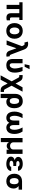

<svg xmlns="http://www.w3.org/2000/svg" viewBox="2670 -3474 1003 6384"><g transform="rotate(90 3172.0 -282.5)"><path d="M645.5 -422.9H559.6V-165Q559.6 -134.3 573.2 -122.8Q586.9 -111.3 616.2 -111.3Q627.9 -111.3 657.2 -114.3V-6.8Q613.8 5.9 570.3 5.9Q421.4 5.9 419.9 -147.5V-422.9H282.2V0H141.6V-422.9H56.6V-530.3H645.5Z M748 -263.7Q748 -345.2 779.5 -407.2Q811 -469.2 869.9 -503.2Q928.7 -537.1 1007.8 -537.1Q1086.9 -537.1 1146 -503.2Q1205.1 -469.2 1236.8 -407.2Q1268.6 -345.2 1268.6 -263.7Q1268.6 -182.1 1236.8 -119.9Q1205.1 -57.6 1146 -23.4Q1086.9 10.7 1007.8 10.7Q928.7 10.7 870.1 -23.4Q811.5 -57.6 779.8 -119.9Q748 -182.1 748 -263.7ZM1121.1 -263.7Q1121.1 -311 1108.4 -347.9Q1095.7 -384.8 1070.3 -405.8Q1044.9 -426.8 1008.8 -426.8Q972.2 -426.8 946.5 -405.8Q920.9 -384.8 907.7 -347.9Q894.5 -311 894.5 -263.7Q894.5 -216.8 907.7 -179.9Q920.9 -143.1 946.5 -122.3Q972.2 -101.6 1008.8 -101.6Q1044.9 -101.6 1070.3 -122.3Q1095.7 -143.1 1108.4 -179.7Q1121.1 -216.3 1121.1 -263.7Z M1670.9 -86.9 1588.9 -319.3H1582L1472.7 0H1324.2L1515.1 -507.3L1502.9 -539.1Q1489.3 -571.8 1475.8 -585.2Q1462.4 -598.6 1440.4 -598.6Q1424.8 -598.6 1396.5 -590.8L1363.3 -703.1Q1399.9 -716.8 1441.4 -716.8Q1507.3 -716.8 1554.4 -683.8Q1601.6 -650.9 1625 -587.9L1788.1 -159.2Q1799.8 -127.4 1809.3 -116Q1818.8 -104.5 1836.9 -104.5L1851.6 -105.5L1865.2 1Q1854.5 3.9 1838.1 6.3Q1821.8 8.8 1807.6 8.8Q1759.8 8.8 1724.4 -15.9Q1689 -40.5 1670.9 -86.9Z M2083 -530.3V-196.3Q2083 -147 2100.6 -125.2Q2118.2 -103.5 2146.5 -103.5Q2179.2 -103.5 2204.3 -127Q2229.5 -150.4 2243.4 -188.5Q2257.3 -226.6 2257.8 -269.5Q2255.9 -331.1 2241.9 -400.1Q2228 -469.2 2207 -530.3H2339.8Q2363.8 -484.9 2379.6 -413.6Q2395.5 -342.3 2395.5 -269.5Q2395.5 -188.5 2369.6 -125.7Q2343.8 -63 2289.1 -26.6Q2234.4 9.8 2151.4 9.8Q2053.2 9.8 1997.8 -42Q1942.4 -93.8 1942.4 -198.2V-530.3ZM2151.4 -763.7H2281.2L2200.2 -599.6H2115.2Z M2684.6 -168.5 2574.2 -372.1Q2560.5 -397.5 2553.5 -406.7Q2546.4 -416 2537.4 -418.5Q2528.3 -420.9 2506.8 -420.9H2475.6V-533.2H2506.8Q2557.1 -533.2 2588.9 -523.7Q2620.6 -514.2 2643.8 -491.5Q2667 -468.8 2690.4 -425.8L2756.8 -298.8L2883.8 -530.3H3028.3L2829.6 -165.5L2939.5 41Q2951.2 63.5 2958.7 72.5Q2966.3 81.5 2976.1 84.2Q2985.8 86.9 3006.8 86.9H3038.1V199.2H3006.8Q2955.6 199.2 2923.8 190.2Q2892.1 181.2 2869.1 158.9Q2846.2 136.7 2823.2 93.8L2755.9 -35.2L2630.9 199.2H2485.4Z M3340.8 -537.1Q3423.3 -537.1 3476.3 -500.5Q3529.3 -463.9 3553.7 -401.4Q3578.1 -338.9 3578.1 -258.8V-250Q3578.1 -171.9 3552.7 -113.3Q3527.3 -54.7 3480 -22.5Q3432.6 9.8 3368.2 9.8Q3286.6 9.8 3240.7 -46.9L3241.2 197.3H3100.6V-280.3Q3100.6 -362.3 3129.9 -420.2Q3159.2 -478 3213.1 -507.6Q3267.1 -537.1 3340.8 -537.1ZM3240.2 -244.1Q3241.2 -186 3263.4 -145.8Q3285.6 -105.5 3338.9 -105.5Q3391.6 -105.5 3414.6 -147Q3437.5 -188.5 3436.5 -250V-258.8Q3436.5 -329.6 3412.8 -373.3Q3389.2 -417 3336.9 -417Q3287.1 -417 3263.7 -375.2Q3240.2 -333.5 3240.2 -267.6Z M3830.1 -263.7Q3830.1 -189.5 3851.3 -147.5Q3872.6 -105.5 3911.1 -105.5Q3946.3 -105.5 3966.8 -139.2Q3987.3 -172.9 3987.3 -235.4V-421.9H4138.7V-235.4Q4138.7 -172.9 4159.2 -139.2Q4179.7 -105.5 4214.8 -105.5Q4253.4 -105.5 4274.7 -147.5Q4295.9 -189.5 4295.9 -263.7Q4295.9 -325.2 4277.8 -389.4Q4259.8 -453.6 4218.8 -530.3H4353.5Q4393.1 -471.7 4413.8 -403.1Q4434.6 -334.5 4434.6 -260.7Q4434.6 -172.4 4409.2 -111.8Q4383.8 -51.3 4336.7 -20.8Q4289.6 9.8 4224.6 9.8Q4167.5 9.8 4126.7 -16.1Q4085.9 -42 4063 -90.8Q4040 -42.5 3999 -16.4Q3958 9.8 3900.4 9.8Q3835.4 9.8 3788.1 -21Q3740.7 -51.8 3715.6 -113Q3690.4 -174.3 3691.4 -263.7Q3691.4 -335.9 3712.4 -403.8Q3733.4 -471.7 3772.5 -530.3H3907.2Q3866.2 -453.6 3848.1 -389.4Q3830.1 -325.2 3830.1 -263.7Z M4568.4 -530.3H4712.9V-225.6Q4712.9 -193.4 4727.8 -168.2Q4742.7 -143.1 4769.8 -129.2Q4796.9 -115.2 4832 -115.2Q4867.2 -115.2 4894.3 -129.4Q4921.4 -143.6 4936.3 -168.7Q4951.2 -193.8 4951.2 -225.6V-530.3H5095.7V0H4957V-75.2H4953.1Q4937 -41 4904.8 -22Q4872.6 -2.9 4832 -2.9Q4791.5 -2.9 4759.3 -22Q4727.1 -41 4710.9 -75.2H4707V192.4H4568.4Z M5305.2 -268.1Q5251.5 -283.2 5223.9 -314.9Q5196.3 -346.7 5196.3 -384.8Q5196.3 -432.6 5226.3 -467Q5256.3 -501.5 5309.8 -519.3Q5363.3 -537.1 5432.6 -537.1Q5495.6 -537.1 5545.9 -518.1Q5596.2 -499 5626.2 -463.4Q5656.2 -427.7 5659.2 -378.9H5518.6Q5515.6 -404.8 5491 -418.2Q5466.3 -431.6 5425.8 -431.6Q5397 -431.6 5376.5 -423.6Q5356 -415.5 5345.5 -402.3Q5335 -389.2 5335 -373Q5335 -348.6 5358.9 -334.5Q5382.8 -320.3 5425.8 -320.3H5501V-222.7H5425.8Q5383.8 -222.7 5354.7 -206.1Q5325.7 -189.5 5325.2 -158.2Q5325.7 -141.1 5337.6 -127.2Q5349.6 -113.3 5372.1 -105Q5394.5 -96.7 5425.8 -96.7Q5474.6 -96.7 5499.5 -110.8Q5524.4 -125 5528.3 -153.3H5667Q5664.6 -101.6 5632.6 -64.7Q5600.6 -27.8 5548.1 -9Q5495.6 9.8 5432.6 9.8Q5363.8 9.8 5307.9 -9.3Q5252 -28.3 5219.7 -63.2Q5187.5 -98.1 5187.5 -144.5Q5187.5 -189 5216.6 -221.4Q5245.6 -253.9 5305.2 -268.1Z M6006.8 -513.7H6287.1V-399.4H6166.5Q6203.6 -370.1 6226.3 -328.9Q6249 -287.6 6249 -242.2V-232.4Q6249 -164.1 6220.5 -108.9Q6191.9 -53.7 6137.5 -22Q6083 9.8 6007.8 9.8Q5929.7 9.8 5873.3 -23.9Q5816.9 -57.6 5787.4 -116.9Q5757.8 -176.3 5757.8 -251V-262.7Q5757.8 -335 5787.1 -391.8Q5816.4 -448.7 5872.6 -481.2Q5928.7 -513.7 6006.8 -513.7ZM6007.8 -104.5Q6059.6 -104.5 6082.5 -144.5Q6105.5 -184.6 6105.5 -251V-262.7Q6105.5 -324.2 6082.3 -361.8Q6059.1 -399.4 6006.8 -399.4Q5952.1 -399.4 5926.8 -361.3Q5901.4 -323.2 5901.4 -262.7V-251Q5901.4 -184.6 5926.8 -144.5Q5952.1 -104.5 6007.8 -104.5Z"/></g></svg>

Font: Pretendard GOV
Style: Bold
Weight: 700
Designer: Base glyphs from Inter by Rasmus Andersson; Hangeul glyphs from Noto Sans CJK(Source Han Sans) by Jang Soo-young and Kan
Foundry: Kil Hyung-jin
Version: Version 1.309